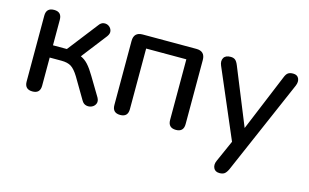

<svg xmlns="http://www.w3.org/2000/svg" viewBox="-84 -721 1825 1135"><g transform="rotate(15 828.0 -153.5)"><path d="M125 7Q77 7 77 -41V-444Q77 -492 125 -492Q172 -492 172 -444V-288H257L399 -471Q412 -490 429.5 -492Q447 -494 460.5 -484.5Q474 -475 478 -458.5Q482 -442 468 -423L348 -268Q373 -257 393.5 -234.5Q414 -212 437 -173L506 -58Q517 -38 510.5 -22Q504 -6 488 1.5Q472 9 454 5Q436 1 425 -19L350 -146Q326 -185 304 -199Q282 -213 244 -213H172V-41Q172 7 125 7Z M662 7Q614 7 614 -41V-433Q614 -487 668 -487H996Q1050 -487 1050 -433V-41Q1050 7 1003 7Q955 7 955 -41V-412H709V-41Q709 7 662 7Z M1318 187Q1291 187 1281.5 167Q1272 147 1283 122L1342 -11L1163 -429Q1152 -455 1162.5 -474.5Q1173 -494 1205 -494Q1222 -494 1232.5 -486Q1243 -478 1252 -456L1393 -109L1537 -457Q1545 -478 1556 -486Q1567 -494 1587 -494Q1613 -494 1622 -474.5Q1631 -455 1620 -429L1369 150Q1359 171 1348 179Q1337 187 1318 187Z"/></g></svg>

Font: Chiron GoRound TC
Style: Regular
Weight: 400
Designer: Ryoko NISHIZUKA 西塚涼子 (kana, bopomofo & ideographs); Paul D. Hunt (Latin, Greek & Cyrillic); Sandoll Communications 산돌커뮤니
Foundry: Adobe
Version: Version 1.000;hotconv 1.1.1;makeotfexe 2.6.0